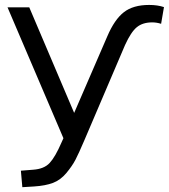

<svg xmlns="http://www.w3.org/2000/svg" viewBox="-20 -569 690 785"><path d="M325.2 3.9Q301.8 58.6 288.6 84Q275.4 109.4 251.5 138.2Q227.5 167 196.8 178.7Q166 190.4 119.1 193.4L71.3 196.3L65.4 128.9L114.3 125Q160.2 122.1 183.1 97.2Q206.1 72.3 231.4 13.7L239.3 -3.9L10.7 -539.1H99.6L283.2 -107.4L418.9 -420.9Q448.2 -489.3 486.3 -519Q524.4 -548.8 589.8 -548.8Q624 -548.8 650.4 -540L638.7 -471.7Q620.1 -477.5 602.5 -477.5Q563.5 -477.5 539.6 -458Q515.6 -438.5 491.2 -384.8Z"/></svg>

Font: Min Sans
Style: Regular
Weight: 400
Designer: Jinseong-Kim, NotoSansCJK, Nunito
Foundry: Jinseong-Kim
Version: Version 1.400;Glyphs 3.1.2 (3151)